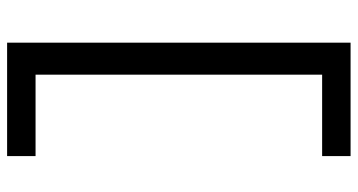

<svg xmlns="http://www.w3.org/2000/svg" viewBox="-253 -610 1006 540"><g transform="rotate(-90 250.0 -340.0)"><path d="M81 143V63H310V-743H81V-823H400V143Z"/></g></svg>

Font: Iosevka SS04 Medium
Style: Regular
Weight: 500
Monospace: yes
Designer: Belleve Invis
Foundry: Belleve Invis
Version: Version 19.0.0; ttfautohint (v1.8.4)